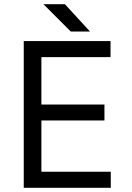

<svg xmlns="http://www.w3.org/2000/svg" viewBox="-20 -896 632 916"><path d="M93.3 -700H507.3V-623.3H177.5V-397.2H478.3V-321.3H177.5V-76.7H508.5V0H93.3ZM187.2 -876H289.7L409.2 -745.7H317.5Z"/></svg>

Font: Oak Sans Light
Style: Regular
Weight: 400
Designer: Erik Kennedy, Walven
Foundry: Erik Kennedy, Walven
Version: Version 1.100;Glyphs 3.1.2 (3151)